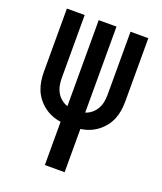

<svg xmlns="http://www.w3.org/2000/svg" viewBox="-136 -609 772 913"><g transform="rotate(20 250.0 -152.5)"><path d="M200 215V-4Q177 -7 155.5 -15.5Q134 -24 115.5 -38Q97 -52 82.5 -70.5Q68 -89 59.5 -110Q51 -131 47.5 -154Q44 -177 44 -200V-520H134V-200Q134 -182 137.5 -164Q141 -146 150 -130Q159 -114 173.5 -102Q188 -90 205 -85V-520H295V-85Q312 -90 326.5 -102Q341 -114 350 -130Q359 -146 362.5 -164Q366 -182 366 -200V-520H456V-200Q456 -177 452.5 -154Q449 -131 440.5 -110Q432 -89 417.5 -70.5Q403 -52 384.5 -38Q366 -24 344.5 -15.5Q323 -7 300 -4V215Z"/></g></svg>

Font: Iosevka Semibold
Style: Regular
Weight: 600
Monospace: yes
Designer: Belleve Invis
Foundry: Belleve Invis
Version: Version 33.2.3; ttfautohint (v1.8.4)